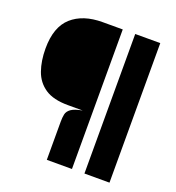

<svg xmlns="http://www.w3.org/2000/svg" viewBox="-132 -833 864 940"><g transform="rotate(20 300.0 -363.5)"><path d="M216.5 0V-199.5Q216.5 -220.5 220 -237.5Q223.5 -254.5 240.8 -267Q258 -279.5 299 -287H221.5Q145.5 -287 102.5 -316Q59.5 -345 41.8 -395.5Q24 -446 24 -510.5Q24 -622.5 82.5 -674.8Q141 -727 243 -727H347.5V0ZM412.5 0V-727H543V0Z"/></g></svg>

Font: Spline Sans Mono
Style: Bold
Weight: 700
Designer: Eben Sorkin, Mirko Velimirovic
Foundry: Sorkin Type
Version: Version 1.004